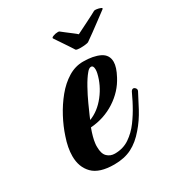

<svg xmlns="http://www.w3.org/2000/svg" viewBox="-149 -700 766 819"><g transform="rotate(-30 234.0 -291.0)"><path d="M431 -596Q434 -598 444.5 -596.5Q455 -595 463 -591.5Q471 -588 466 -584Q448 -571 424.5 -553Q401 -535 378.5 -519Q356 -503 342 -493Q339 -491 327 -489.5Q315 -488 303 -488Q295 -488 288.5 -489Q282 -490 280 -492Q277 -497 268.5 -510Q260 -523 249.5 -538.5Q239 -554 231 -566Q223 -578 221 -581Q217 -586 228.5 -590.5Q240 -595 252 -595Q258 -595 260 -593Q265 -589 278.5 -578.5Q292 -568 306 -557.5Q320 -547 325 -542Q331 -545 346 -552.5Q361 -560 379 -569Q397 -578 411.5 -585.5Q426 -593 431 -596ZM179 15Q106 15 73.5 -18Q41 -51 41 -105Q41 -146 58 -195Q71 -235 93 -276.5Q115 -318 144 -353.5Q173 -389 208 -410.5Q243 -432 282 -432Q332 -432 363.5 -416.5Q395 -401 395 -366Q395 -340 374 -301Q346 -247 292 -212Q238 -177 171 -172Q156 -131 153 -105Q152 -100 152 -95.5Q152 -91 152 -86Q152 -53 167 -38.5Q182 -24 204 -24Q245 -24 276 -45Q307 -66 330.5 -98Q354 -130 371 -162Q381 -180 388 -195.5Q395 -211 399 -218Q404 -226 410 -226Q416 -226 421 -219.5Q426 -213 422 -205Q409 -179 386 -136Q363 -93 334 -60Q302 -22 265.5 -3.5Q229 15 179 15ZM184 -201Q229 -218 263.5 -262Q298 -306 310 -359Q311 -364 311.5 -368Q312 -372 312 -376Q312 -396 300 -396Q290 -396 279 -382Q263 -363 245 -330.5Q227 -298 213 -267Q199 -236 192 -220Z"/></g></svg>

Font: Praise
Style: Regular
Weight: 400
Designer: Robert E. Leuschke
Foundry: Robert E. Leuschke
Version: Version 1.100; ttfautohint (v1.8.3)